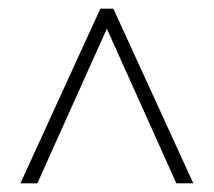

<svg xmlns="http://www.w3.org/2000/svg" viewBox="-20 -739 493 442"><path d="M211 -719 27 -317H66L226 -673L386 -317H425L241 -719Z"/></svg>

Font: Noto Sans Gurmukhi Condensed ExtraLight
Style: Regular
Weight: 200
Width: 3
Designer: Jelle Bosma - Monotype Design Team
Foundry: Monotype Imaging Inc.
Version: Version 2.004